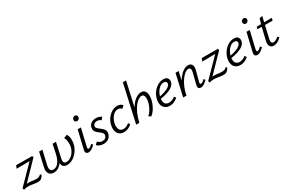

<svg xmlns="http://www.w3.org/2000/svg" viewBox="123 -1925 4693 3149"><g transform="rotate(-30 2469.5 -350.0)"><path d="M270 11Q236 10 209.5 5.5Q183 1 157 -3.5Q131 -8 97 -8Q61 -8 39.5 -2.5Q18 3 11 5L0 -27L358 -391L372 -357L77 -354L99 -408L403 -407L411 -379L57 -15L19 -31Q39 -40 67.5 -49.5Q96 -59 132 -59Q156 -59 178 -56Q200 -53 222 -50Q244 -47 267 -47Q300 -46 322.5 -54Q345 -62 362 -83L383 -65Q365 -31 346 -14.5Q327 2 308.5 6.5Q290 11 270 11Z M577 8Q518 8 489 -34Q460 -76 478 -154L537 -414H600L540 -155Q526 -95 542.5 -68Q559 -41 595 -41Q635 -41 667.5 -67.5Q700 -94 723.5 -143Q747 -192 760 -257L792 -414H857L793 -123Q785 -85 797.5 -63Q810 -41 846 -41Q874 -41 901 -54Q928 -67 952.5 -90Q977 -113 995.5 -145Q1014 -177 1024 -215Q1031 -244 1031 -278Q1031 -312 1024.5 -344.5Q1018 -377 1004 -401L1068 -425Q1093 -386 1097 -338Q1101 -290 1091 -241Q1079 -186 1052 -140.5Q1025 -95 989 -61.5Q953 -28 912 -10Q871 8 832 8Q772 8 749.5 -25.5Q727 -59 740 -120L757 -206L787 -165Q755 -104 722 -66Q689 -28 653 -10Q617 8 577 8Z M1236 5Q1217 5 1203.5 -3.5Q1190 -12 1185.5 -29.5Q1181 -47 1188 -74L1268 -414H1329L1253 -89Q1249 -71 1251.5 -60Q1254 -49 1269 -49Q1284 -49 1300.5 -61.5Q1317 -74 1340 -95L1362 -69Q1328 -34 1296.5 -14.5Q1265 5 1236 5ZM1328 -535Q1313 -535 1302.5 -542Q1292 -549 1287.5 -561Q1283 -573 1286 -587Q1289 -606 1303 -618Q1317 -630 1337 -630Q1352 -630 1362 -623Q1372 -616 1376.5 -604Q1381 -592 1378 -577Q1375 -559 1361 -547Q1347 -535 1328 -535Z M1519 8Q1476 8 1445 -7Q1414 -22 1396 -40L1439 -83Q1452 -67 1475.5 -54.5Q1499 -42 1528 -42Q1561 -42 1582 -59.5Q1603 -77 1608 -102Q1613 -128 1599 -147Q1585 -166 1562 -183Q1539 -200 1516.5 -218.5Q1494 -237 1482 -263.5Q1470 -290 1478 -327Q1488 -371 1524.5 -397Q1561 -423 1615 -423Q1649 -423 1675 -413.5Q1701 -404 1719 -392L1683 -345Q1671 -358 1651 -366Q1631 -374 1608 -374Q1576 -374 1557 -360Q1538 -346 1534 -325Q1528 -301 1542.5 -282.5Q1557 -264 1580.5 -247.5Q1604 -231 1627 -211Q1650 -191 1662.5 -164.5Q1675 -138 1666 -99Q1656 -53 1617.5 -22.5Q1579 8 1519 8Z M1907 8Q1857 8 1823 -17Q1789 -42 1776.5 -87.5Q1764 -133 1776 -192Q1789 -257 1825 -309Q1861 -361 1912 -392Q1963 -423 2020 -423Q2051 -423 2075.5 -412.5Q2100 -402 2116 -380L2071 -338Q2059 -354 2042 -362Q2025 -370 2002 -370Q1964 -370 1931 -346.5Q1898 -323 1874.5 -283.5Q1851 -244 1841 -197Q1826 -126 1848 -84Q1870 -42 1921 -42Q1952 -42 1981 -54.5Q2010 -67 2032 -88L2057 -56Q2027 -27 1988 -9.5Q1949 8 1907 8Z M2417 8 2378 -22Q2406 -43 2429 -77.5Q2452 -112 2469.5 -152Q2487 -192 2494 -230Q2502 -267 2500 -298Q2498 -329 2485.5 -347Q2473 -365 2446 -365Q2419 -365 2384.5 -342.5Q2350 -320 2315 -275Q2280 -230 2249 -161.5Q2218 -93 2197 0H2158Q2183 -108 2219 -187.5Q2255 -267 2297.5 -319Q2340 -371 2384.5 -396Q2429 -421 2469 -421Q2514 -421 2537 -394Q2560 -367 2564 -323Q2568 -279 2558 -229Q2548 -183 2527 -136.5Q2506 -90 2478 -52Q2450 -14 2417 8ZM2137 0 2295 -711H2356L2197 0Z M2774 9Q2722 9 2687 -16.5Q2652 -42 2639.5 -87Q2627 -132 2640 -192Q2654 -255 2691.5 -307Q2729 -359 2781 -391Q2833 -423 2892 -423Q2932 -423 2953 -408.5Q2974 -394 2980.5 -371Q2987 -348 2982 -322Q2973 -279 2932.5 -247Q2892 -215 2829 -194.5Q2766 -174 2688 -163L2690 -203Q2756 -214 2806.5 -231.5Q2857 -249 2887 -272Q2917 -295 2923 -319Q2925 -329 2922.5 -342Q2920 -355 2909 -364.5Q2898 -374 2871 -374Q2831 -374 2797 -348.5Q2763 -323 2739 -282.5Q2715 -242 2704 -197Q2693 -151 2698.5 -116Q2704 -81 2726.5 -61.5Q2749 -42 2788 -42Q2813 -42 2843.5 -52.5Q2874 -63 2903 -88L2927 -55Q2904 -35 2878.5 -20Q2853 -5 2827 2Q2801 9 2774 9Z M3363 5Q3344 5 3331 -3Q3318 -11 3314 -28.5Q3310 -46 3317 -72L3370 -284Q3379 -320 3371 -342.5Q3363 -365 3334 -365Q3302 -365 3265.5 -337Q3229 -309 3194 -259Q3159 -209 3131 -142.5Q3103 -76 3089 0H3044Q3067 -97 3102 -174.5Q3137 -252 3180 -306.5Q3223 -361 3268.5 -390Q3314 -419 3358 -419Q3389 -419 3409.5 -404.5Q3430 -390 3436.5 -359.5Q3443 -329 3431 -284L3380 -89Q3375 -71 3378 -60Q3381 -49 3395 -49Q3411 -49 3428 -61.5Q3445 -74 3467 -95L3489 -69Q3456 -34 3424.5 -14.5Q3393 5 3363 5ZM3027 0 3121 -414H3180L3088 0Z M3786 11Q3752 10 3725.5 5.5Q3699 1 3673 -3.5Q3647 -8 3613 -8Q3577 -8 3555.5 -2.5Q3534 3 3527 5L3516 -27L3874 -391L3888 -357L3593 -354L3615 -408L3919 -407L3927 -379L3573 -15L3535 -31Q3555 -40 3583.5 -49.5Q3612 -59 3648 -59Q3672 -59 3694 -56Q3716 -53 3738 -50Q3760 -47 3783 -47Q3816 -46 3838.5 -54Q3861 -62 3878 -83L3899 -65Q3881 -31 3862 -14.5Q3843 2 3824.5 6.5Q3806 11 3786 11Z M4110 9Q4058 9 4023 -16.5Q3988 -42 3975.5 -87Q3963 -132 3976 -192Q3990 -255 4027.5 -307Q4065 -359 4117 -391Q4169 -423 4228 -423Q4268 -423 4289 -408.5Q4310 -394 4316.5 -371Q4323 -348 4318 -322Q4309 -279 4268.5 -247Q4228 -215 4165 -194.5Q4102 -174 4024 -163L4026 -203Q4092 -214 4142.5 -231.5Q4193 -249 4223 -272Q4253 -295 4259 -319Q4261 -329 4258.5 -342Q4256 -355 4245 -364.5Q4234 -374 4207 -374Q4167 -374 4133 -348.5Q4099 -323 4075 -282.5Q4051 -242 4040 -197Q4029 -151 4034.5 -116Q4040 -81 4062.5 -61.5Q4085 -42 4124 -42Q4149 -42 4179.5 -52.5Q4210 -63 4239 -88L4263 -55Q4240 -35 4214.5 -20Q4189 -5 4163 2Q4137 9 4110 9Z M4433 5Q4414 5 4400.5 -3.5Q4387 -12 4382.5 -29.5Q4378 -47 4385 -74L4465 -414H4526L4450 -89Q4446 -71 4448.5 -60Q4451 -49 4466 -49Q4481 -49 4497.5 -61.5Q4514 -74 4537 -95L4559 -69Q4525 -34 4493.5 -14.5Q4462 5 4433 5ZM4525 -535Q4510 -535 4499.5 -542Q4489 -549 4484.5 -561Q4480 -573 4483 -587Q4486 -606 4500 -618Q4514 -630 4534 -630Q4549 -630 4559 -623Q4569 -616 4573.5 -604Q4578 -592 4575 -577Q4572 -559 4558 -547Q4544 -535 4525 -535Z M4743 8Q4697 8 4674.5 -26Q4652 -60 4666 -122L4728 -384L4764 -500L4819 -511L4730 -128Q4720 -86 4729.5 -64.5Q4739 -43 4765 -43Q4786 -43 4811 -56Q4836 -69 4864 -92L4887 -65Q4850 -28 4813 -10Q4776 8 4743 8ZM4642 -361 4652 -402 4939 -406 4928 -358Z"/></g></svg>

Font: Ysabeau
Style: Italic
Weight: 400
Italic angle: -12°
Designer: Christian Thalmann (Catharsis Fonts)
Version: Version 2.000;gftools[0.9.27.dev2+g8671c4b]